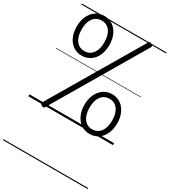

<svg xmlns="http://www.w3.org/2000/svg" viewBox="-326 -1127 1538 1738"><g transform="rotate(30 442.5 -257.5)"><path d="M234 -559Q183 -559 144 -585.5Q105 -612 84 -659Q63 -706 63 -767Q63 -803 71 -835Q79 -867 94 -892.5Q109 -918 130.5 -936.5Q152 -955 178 -964.5Q204 -974 234 -974Q284 -974 322.5 -948Q361 -922 382.5 -875Q404 -828 404 -767Q404 -730 396 -698Q388 -666 373.5 -640.5Q359 -615 337.5 -597Q316 -579 290 -569Q264 -559 234 -559ZM234 -607Q256 -607 274 -614Q292 -621 306.5 -634.5Q321 -648 331.5 -667.5Q342 -687 347 -712Q352 -737 352 -767Q352 -841 320.5 -883.5Q289 -926 234 -926Q212 -926 193.5 -919Q175 -912 160.5 -898.5Q146 -885 135.5 -865.5Q125 -846 120 -821.5Q115 -797 115 -767Q115 -692 147 -649.5Q179 -607 234 -607ZM180 11Q175 19 167.5 19.5Q160 20 149 13Q137 6 134 0Q131 -6 136 -15L697 -966Q701 -973 708 -974Q715 -975 727 -967Q739 -961 742 -954Q745 -947 740 -940ZM649 19Q598 19 559.5 -7.5Q521 -34 499.5 -81Q478 -128 478 -189Q478 -225 486 -257Q494 -289 509.5 -314.5Q525 -340 546 -358.5Q567 -377 593 -386.5Q619 -396 649 -396Q700 -396 738 -370Q776 -344 798 -297Q820 -250 820 -189Q820 -152 812 -120Q804 -88 789 -62.5Q774 -37 753 -18.5Q732 0 705.5 9.5Q679 19 649 19ZM649 -29Q671 -29 689.5 -36.5Q708 -44 722.5 -57.5Q737 -71 747 -90Q757 -109 762 -134Q767 -159 767 -189Q767 -263 735.5 -305.5Q704 -348 649 -348Q627 -348 608.5 -341Q590 -334 576 -320.5Q562 -307 551.5 -287.5Q541 -268 536 -243Q531 -218 531 -189Q531 -115 563 -72Q595 -29 649 -29ZM0 449H885V459H0ZM0 -20H885V0H0ZM0 -505H885V-500H0ZM0 -969H885V-959H0Z"/></g></svg>

Font: Playwrite IT Trad Guides
Style: Regular
Weight: 400
Designer: Veronika Burian, José Scaglione
Foundry: TypeTogether
Version: Version 1.003